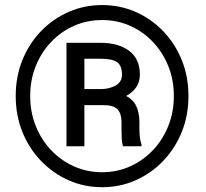

<svg xmlns="http://www.w3.org/2000/svg" viewBox="-20 -741 826 770"><path d="M43 -356Q43 -433.6 69.8 -500Q96.7 -566.4 144.5 -616Q192.4 -665.5 255.1 -693.1Q317.9 -720.7 389.6 -720.7Q461.4 -720.7 524.2 -693.1Q586.9 -665.5 634.5 -616Q682.1 -566.4 709 -500Q735.8 -433.6 735.8 -356Q735.8 -278.3 709 -211.9Q682.1 -145.5 634.5 -95.7Q586.9 -45.9 524.2 -18.1Q461.4 9.8 389.6 9.8Q317.9 9.8 255.1 -18.1Q192.4 -45.9 144.5 -95.7Q96.7 -145.5 69.8 -211.9Q43 -278.3 43 -356ZM101.1 -356Q101.1 -291 123.5 -235.4Q146 -179.7 185.5 -138.2Q225.1 -96.7 277.3 -73.5Q329.6 -50.3 389.6 -50.3Q449.2 -50.3 501.2 -73.5Q553.2 -96.7 592.8 -138.2Q632.3 -179.7 654.8 -235.4Q677.2 -291 677.2 -356Q677.2 -420.9 654.8 -476.3Q632.3 -531.7 592.8 -573.2Q553.2 -614.7 501.2 -637.7Q449.2 -660.6 389.6 -660.6Q329.6 -660.6 277.3 -637.7Q225.1 -614.7 185.5 -573.2Q146 -531.7 123.5 -476.3Q101.1 -420.9 101.1 -356ZM396.5 -319.3H318.4V-154.3H246.6V-569.3H382.8Q455.6 -569.3 498.3 -536.9Q541 -504.4 541 -441.9Q541 -386.2 485.8 -356Q515.6 -340.8 527.3 -313.5Q539.1 -286.1 539.1 -251.5V-224.1Q539.1 -206.1 541 -189.7Q543 -173.3 547.4 -162.1V-154.3H473.6Q468.8 -167 468 -190.4Q467.3 -213.9 467.3 -224.6V-251Q467.3 -285.6 451.2 -302.5Q435.1 -319.3 396.5 -319.3ZM382.8 -505.4H318.4V-383.8H385.3Q418.5 -383.8 443.8 -398.2Q469.2 -412.6 469.2 -440.9Q469.2 -477.1 450.2 -491.2Q431.2 -505.4 382.8 -505.4Z"/></svg>

Font: Vazirmatn UI FD
Style: Bold
Weight: 700
Designer: Saber Rastikerdar
Foundry: Saber Rastikerdar
Version: Version 33.003